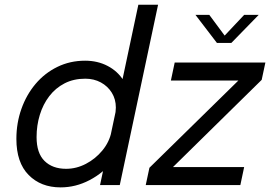

<svg xmlns="http://www.w3.org/2000/svg" viewBox="-20 -802 1170 832"><path d="M242.5 10Q157 10 104 -43.8Q51 -97.5 51 -200Q51 -269 72.8 -330.2Q94.5 -391.5 134.2 -438.5Q174 -485.5 228.8 -512.2Q283.5 -539 349 -539Q403 -539 446.5 -516.2Q490 -493.5 515.5 -452.8Q541 -412 541 -357Q541 -345 539 -329.5Q537 -314 534 -302L477.5 -299.5Q479.5 -307 480.8 -318Q482 -329 482 -336Q482 -372 464.5 -400.2Q447 -428.5 417 -444.8Q387 -461 349.5 -461Q299 -461 259.8 -440.8Q220.5 -420.5 193.5 -385.2Q166.5 -350 152.5 -304.2Q138.5 -258.5 138.5 -208Q138.5 -138.5 173 -104.5Q207.5 -70.5 266.5 -70.5Q311 -70.5 352.2 -92Q393.5 -113.5 423.5 -149.8Q453.5 -186 463 -231L529 -229.5Q514.5 -161.5 471.5 -107.2Q428.5 -53 368.2 -21.5Q308 10 242.5 10ZM413.5 0 579.5 -781.5H665L499 0ZM728 -78H1038L1021.5 0H611.5L627.5 -75L1015 -455V-453H720.5L737 -531H1130L1114 -456L728.5 -77ZM827 -737.5H887L964.5 -633H939.5L1038 -737.5H1101L982.5 -616H920Z"/></svg>

Font: Epilogue
Style: Italic
Weight: 400
Italic angle: -12°
Designer: Tyler Finck
Foundry: Etcetera Type Co
Version: Version 2.112